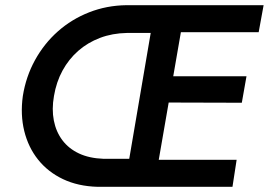

<svg xmlns="http://www.w3.org/2000/svg" viewBox="-20 -720 1036 740"><path d="M574 -325 912 -324 930 -426H591ZM574 -670 465 -31 579 -30 690 -670ZM892 -104H543L520 -108H378Q324 -110 284.5 -128.5Q245 -147 220.5 -179.5Q196 -212 187.5 -255.5Q179 -299 188 -350Q197 -404 221 -448Q245 -492 281.5 -524Q318 -556 365.5 -574Q413 -592 469 -593H613L630 -596H977L996 -700H467Q391 -699 323.5 -672.5Q256 -646 203 -599Q150 -552 115 -488.5Q80 -425 68 -350Q58 -278 73.5 -215Q89 -152 127 -104.5Q165 -57 223 -29.5Q281 -2 356 0H876Z"/></svg>

Font: Jost Medium
Style: Italic
Weight: 500
Italic angle: -5°
Version: Version 3.710